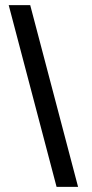

<svg xmlns="http://www.w3.org/2000/svg" viewBox="-20 -599 359 750"><path d="M98 -579 285 131H201L14 -579Z"/></svg>

Font: Aikya
Style: Bold
Weight: 700
Designer: Neelakash Kshetrimayum (Latin subset based on Merriweather by Eben Sorkin)
Foundry: Brand New Type
Version: Version 1.00 b005